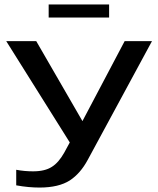

<svg xmlns="http://www.w3.org/2000/svg" viewBox="-20 -834 711 864"><path d="M664 -649H541L351 -289L143 -649H8L294 -193L269 -147C252 -117 234 -96 213 -83C193 -70 165 -63 129 -63C105 -63 79 -65 53 -70V0C91 7 126 10 158 10C216 10 261 -1 294 -22C326 -43 353 -74 375 -115ZM471 -755V-814H199V-755Z"/></svg>

Font: Gamestation Extended
Style: Regular
Weight: 400
Width: 7
Designer: Jonas Hecksher
Foundry: Jonas Hecksher, Playtypeª, e-types AS
Version: Version 1.003